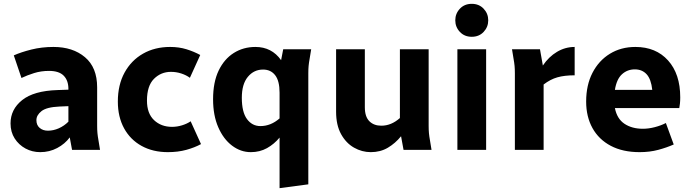

<svg xmlns="http://www.w3.org/2000/svg" viewBox="-20 -782 3605 1002"><path d="M35 -138Q35 -211 95.5 -259.5Q156 -308 280 -312L337 -314V-318Q337 -362 312.5 -387Q288 -412 236 -412Q194 -412 157.5 -400.5Q121 -389 92 -375L52 -493Q90 -510 144 -523.5Q198 -537 259 -537Q360 -537 423.5 -483.5Q487 -430 487 -326V-125Q487 -104 488.5 -87.5Q490 -71 494 -49L502 0H356L344 -65Q319 -31 278.5 -9.5Q238 12 190 12Q148 12 113 -7Q78 -26 56.5 -59.5Q35 -93 35 -138ZM170 -155Q170 -129 187 -114.5Q204 -100 230 -100Q259 -100 287 -112.5Q315 -125 337 -147V-228L290 -226Q223 -223 196.5 -202Q170 -181 170 -155Z M595 -252Q595 -339 630 -403Q665 -467 726.5 -502Q788 -537 868 -537Q914 -537 953 -525Q992 -513 1025 -495L971 -376Q952 -390 926 -398.5Q900 -407 872 -407Q820 -407 783.5 -370.5Q747 -334 747 -257Q747 -190 784 -155Q821 -120 878 -120Q904 -120 930 -128Q956 -136 975 -149L1029 -30Q996 -12 952.5 0Q909 12 856 12Q778 12 719 -20.5Q660 -53 627.5 -112.5Q595 -172 595 -252Z M1092 -264Q1092 -353 1121 -413.5Q1150 -474 1200 -505.5Q1250 -537 1313 -537Q1398 -537 1447 -468L1458 -525H1604L1596 -476Q1592 -454 1590.5 -437.5Q1589 -421 1589 -400V180L1439 200V-64Q1411 -30 1373.5 -9Q1336 12 1289 12Q1236 12 1191 -22Q1146 -56 1119 -118Q1092 -180 1092 -264ZM1242 -272Q1242 -197 1269 -160.5Q1296 -124 1339 -124Q1393 -124 1439 -164V-298Q1439 -360 1416 -389.5Q1393 -419 1353 -419Q1305 -419 1273.5 -381Q1242 -343 1242 -272Z M1734 -199V-525H1884V-222Q1884 -173 1907.5 -149.5Q1931 -126 1970 -126Q2022 -126 2067 -166V-525H2217V-125Q2217 -104 2218.5 -87.5Q2220 -71 2224 -49L2232 0H2086L2073 -71Q2043 -34 2004 -11Q1965 12 1915 12Q1869 12 1827.5 -11.5Q1786 -35 1760 -82Q1734 -129 1734 -199Z M2356 -676Q2356 -711 2380 -736.5Q2404 -762 2442 -762Q2480 -762 2504 -736.5Q2528 -711 2528 -676Q2528 -641 2504 -615.5Q2480 -590 2442 -590Q2404 -590 2380 -615.5Q2356 -641 2356 -676ZM2367 0V-525H2517V0Z M2652 -525H2798L2813 -440Q2844 -486 2887 -511.5Q2930 -537 2979 -537V-389Q2926 -389 2889 -378.5Q2852 -368 2817 -341V0H2667V-400Q2667 -421 2665.5 -437.5Q2664 -454 2660 -476Z M3039 -252Q3039 -338 3072 -402Q3105 -466 3163 -501.5Q3221 -537 3296 -537Q3403 -537 3466.5 -466.5Q3530 -396 3530 -274Q3530 -257 3528.5 -242Q3527 -227 3525 -218H3189Q3200 -162 3239 -136Q3278 -110 3335 -110Q3365 -110 3397.5 -118.5Q3430 -127 3455 -140L3496 -28Q3460 -12 3415.5 0Q3371 12 3318 12Q3230 12 3167.5 -21Q3105 -54 3072 -113.5Q3039 -173 3039 -252ZM3293 -420Q3254 -420 3226 -394.5Q3198 -369 3189 -313H3384Q3378 -369 3354.5 -394.5Q3331 -420 3293 -420Z"/></svg>

Font: Radio Canada
Style: Bold
Weight: 700
Designer: Charles Daoud, Etienne Aubert Bonn, Alexandre Saumier Demers, Jacques Le Bailly
Foundry: Radio-Canada
Version: Version 2.104; ttfautohint (v1.8.4.7-5d5b);gftools[0.9.28.de